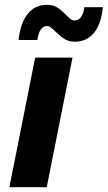

<svg xmlns="http://www.w3.org/2000/svg" viewBox="-20 -777 447 797"><path d="M126 -538H281L174 0H19ZM211 -645Q198 -658 190.5 -663.5Q183 -669 174 -669Q159 -669 149 -654Q139 -639 135 -611H57Q65 -683 95.5 -720Q126 -757 175 -757Q200 -757 217.5 -746Q235 -735 253 -716Q266 -703 273.5 -697.5Q281 -692 290 -692Q306 -692 316.5 -706.5Q327 -721 330 -747H407Q400 -677 370 -640.5Q340 -604 291 -604Q266 -604 249 -614.5Q232 -625 211 -645Z"/></svg>

Font: Idrija
Style: Bold Italic
Weight: 700
Italic angle: -11.3°
Designer: Julieta Ulanovsky
Foundry: Julieta Ulanovsky
Version: Version 7.200